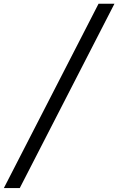

<svg xmlns="http://www.w3.org/2000/svg" viewBox="-28 -832 617 1002"><path d="M-7.8 149.4 486.3 -812.5H569.3L75.2 149.4Z"/></svg>

Font: Hopone
Style: Regular
Weight: 400
Foundry: SIL International (SIL)
Version: Version 1.00 September 3, 2015, initial release